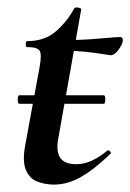

<svg xmlns="http://www.w3.org/2000/svg" viewBox="-20 -486 351 518"><path d="M32 -206Q28 -206 28 -217.5Q28 -229 32 -229H260Q264 -229 264 -217.5Q264 -206 260 -206ZM126 12Q102 12 81 4Q60 -4 50 -27Q40 -50 48 -94L87 -306Q93 -339 87 -349Q81 -359 53 -359Q49 -359 49.5 -367Q50 -375 53 -375Q101 -375 131.5 -402Q162 -429 180 -463Q182 -467 191 -465.5Q200 -464 199 -460L137 -111Q131 -76 143 -59.5Q155 -43 186 -43Q206 -43 226.5 -52Q247 -61 270 -80Q272 -82 276.5 -78Q281 -74 278 -71Q232 -27 196.5 -7.5Q161 12 126 12ZM278 -337Q277 -337 258.5 -340Q240 -343 213.5 -346Q187 -349 159 -349L161 -378Q195 -378 223 -380Q251 -382 272 -384Q293 -386 304 -386Q309 -386 310.5 -382Q312 -378 311 -374Q310 -366 299.5 -351.5Q289 -337 278 -337Z"/></svg>

Font: Cormorant Infant Light
Style: Italic
Weight: 300
Italic angle: -10°
Designer: Christian Thalmann (Catharsis Fonts)
Foundry: Catharsis Fonts
Version: Version 4.001